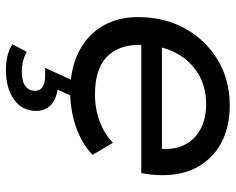

<svg xmlns="http://www.w3.org/2000/svg" viewBox="-94 -481 799 651"><g transform="rotate(90 305.5 -155.5)"><path d="M292 6Q214 6 157 -22.5Q100 -51 69 -102.5Q38 -154 38 -224Q38 -314 77 -384Q116 -454 183.5 -494.5Q251 -535 337 -535Q409 -535 462 -507.5Q515 -480 544.5 -429Q574 -378 574 -306Q574 -288 572 -269.5Q570 -251 567 -235H108L120 -305H521L482 -281Q491 -337 474 -375.5Q457 -414 420.5 -434.5Q384 -455 333 -455Q273 -455 227.5 -426.5Q182 -398 157 -347.5Q132 -297 132 -229Q132 -157 173.5 -117.5Q215 -78 300 -78Q350 -78 393 -94.5Q436 -111 464 -139L505 -70Q467 -33 410 -13.5Q353 6 292 6ZM217 224Q191 224 169 218.5Q147 213 130 202L156 153Q171 162 188 166Q205 170 224 170Q257 170 272.5 157.5Q288 145 288 126Q288 109 275.5 100Q263 91 237 91H210L255 -7H309L284 49Q319 54 337.5 73Q356 92 356 121Q356 169 317.5 196.5Q279 224 217 224Z"/></g></svg>

Font: Montserrat Thin Medium
Style: Italic
Weight: 500
Italic angle: -11.3°
Version: Version 9.000